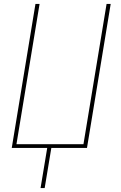

<svg xmlns="http://www.w3.org/2000/svg" viewBox="-20 -755 616 980"><path d="M187 205H208L242 0H424L545 -735H524L406 -19H64L182 -735H161L40 0H221Z"/></svg>

Font: Iosevka Sparkle Thin
Style: Italic
Weight: 100
Italic angle: -9°
Designer: Belleve Invis
Foundry: Belleve Invis
Version: Version 4.5.0; ttfautohint (v1.8.3)